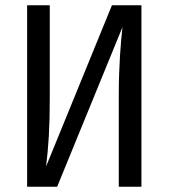

<svg xmlns="http://www.w3.org/2000/svg" viewBox="-20 -709 640 729"><path d="M83 0H197L445 -606C438 -544 431 -454 431 -349V0H517V-689H405L155 -77C164 -153 169 -219 169 -340V-689H83Z"/></svg>

Font: FiraMono Nerd Font
Style: Regular
Weight: 400
Designer: Carrois Corporate & Edenspiekermann AG
Foundry: Carrois Corporate GbR & Edenspiekermann AG
Version: Version 003.206;Nerd Fonts 3.3.0